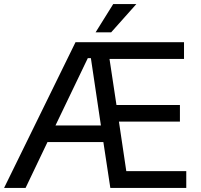

<svg xmlns="http://www.w3.org/2000/svg" viewBox="-26 -918 983 938"><path d="M884 0H513L479 -224H206L99 0H-6L343 -712H873V-630H509L543 -405H853V-324H555L591 -82H884ZM418 -634H403L245 -305H467ZM441 -760 527 -898H640L517 -760Z"/></svg>

Font: CST
Style: Regular
Weight: 400
Version: Version 1.00